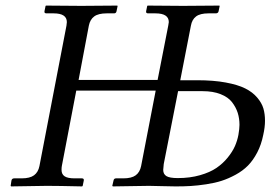

<svg xmlns="http://www.w3.org/2000/svg" viewBox="-20 -666 968 687"><path d="M625 -378.9H686Q744.1 -378.9 787.6 -370.8Q831.1 -362.8 857.4 -349.6Q883.8 -336.4 900.1 -317.1Q916.5 -297.9 922.4 -278.1Q928.2 -258.3 928.2 -233.9Q928.2 -210.9 921.9 -183.1Q915 -148.4 900.4 -120.4Q885.7 -92.3 867.2 -73.5Q848.6 -54.7 823 -40.8Q797.4 -26.9 772.9 -19Q748.5 -11.2 718 -6.6Q687.5 -2 662.8 -0.5Q638.2 1 608.9 1Q589.8 1 558.3 0Q526.9 -1 513.2 -1L383.8 1L381.8 -1L386.2 -20Q387.7 -27.8 395 -27.8H420.9Q450.7 -27.8 465.6 -38.8Q480.5 -49.8 484.9 -71.8L537.1 -341.8H252.9L201.2 -71.8Q200.2 -66.9 200.2 -58.1Q200.2 -42.5 211.2 -35.2Q222.2 -27.8 247.1 -27.8H272.9Q281.2 -27.8 279.8 -20L275.9 -1L273.9 1Q188 -1 147.9 -1L20 1L18.1 -1L21 -20Q22.5 -27.8 30.8 -27.8H57.1Q86.9 -27.8 101.8 -38.8Q116.7 -49.8 121.1 -71.8L217.8 -574.2Q219.2 -582 219.2 -586.9Q219.2 -618.2 171.9 -618.2H146Q137.7 -618.2 139.2 -626L143.1 -645L145 -646Q231 -645 271 -645L398.9 -646L400.9 -645L397 -626Q395.5 -618.2 388.2 -618.2H361.8Q332 -618.2 317.1 -607.2Q302.2 -596.2 297.9 -574.2L261.2 -379.9H543.9L582 -574.2Q584 -584 584 -586.9Q584 -618.2 536.1 -618.2H509.8Q501.5 -618.2 502.9 -626L506.8 -645L508.8 -646Q595.7 -645 634.8 -645L764.2 -646L766.1 -645L762.2 -626Q760.7 -618.2 752 -618.2H726.1Q696.3 -618.2 681.6 -607.2Q667 -596.2 663.1 -574.2ZM617.2 -339.8 565.9 -79.1Q564 -63.5 564 -58.1Q564 -43 575.4 -35.9Q586.9 -28.8 616.2 -28.8Q659.7 -28.8 695.6 -39.1Q731.4 -49.3 754.6 -65.2Q777.8 -81.1 794.9 -102.3Q812 -123.5 820.6 -143.1Q829.1 -162.6 833 -183.1Q836.9 -205.6 836.9 -219.2Q836.9 -242.2 830.6 -262.2Q824.2 -282.2 810.3 -300.3Q796.4 -318.4 769.3 -329.1Q742.2 -339.8 705.1 -339.8Z"/></svg>

Font: Linux Libertine G
Style: Italic
Weight: 400
Italic angle: -12°
Designer: Philipp H. Poll
Foundry: Philipp H. Poll
Version: Version 5.1.3